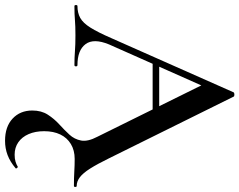

<svg xmlns="http://www.w3.org/2000/svg" viewBox="-120 -560 949 761"><g transform="rotate(90 354.5 -179.5)"><path d="M532 275Q476 275 444 245Q412 215 412 167Q412 131 428.5 105.5Q445 80 467 60Q489 40 507.5 20Q526 0 531 -26.5Q536 -53 516 -91L307 -514L348 -583L150 -137Q125 -76 149 -44Q173 -12 232 -12Q237 -12 237 -6Q237 0 232 0Q202 0 177 -2Q152 -4 114 -4Q76 -4 53.5 -2Q31 0 -2 0Q-6 0 -6 -6Q-6 -12 -2 -12Q25 -12 45 -23Q65 -34 83.5 -63.5Q102 -93 125 -146L340 -631Q342 -634 349 -634Q356 -634 357 -631L602 -136Q624 -91 642 -62.5Q660 -34 676.5 -21.5Q693 -9 711 -9Q715 -9 715 -3.5Q715 2 711 2Q678 2 654 0.5Q630 -1 604 -1Q570 -1 545 14Q520 29 507 56Q494 83 494 120Q494 155 505.5 181.5Q517 208 538 222.5Q559 237 587 237Q603 237 614.5 233.5Q626 230 634 225Q636 223 639.5 227Q643 231 641 233Q615 255 588.5 265Q562 275 532 275ZM217 -310 232 -336H438L445 -310Z"/></g></svg>

Font: Cormorant Light SemiBold
Style: Regular
Weight: 600
Version: Version 4.000